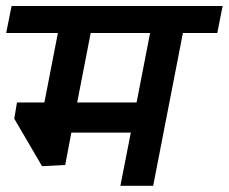

<svg xmlns="http://www.w3.org/2000/svg" viewBox="-50 -602 741 622"><path d="M542.5 -495 446.2 0H340L373.8 -172.5H181.2L161.2 -67.5L86.2 -63.8L-3.8 -217.5L5 -270H93.8L137.5 -495H-30L-12.5 -582.5H671.2L653.8 -495ZM243.8 -495 200 -270H392.5L436.2 -495Z"/></svg>

Font: Cambay
Style: Bold Italic
Weight: 700
Italic angle: -11°
Designer: Pooja Saxena
Foundry: Pooja Saxena
Version: Version 1.006;PS 001.006;hotconv 1.0.70;makeotf.lib2.5.58329